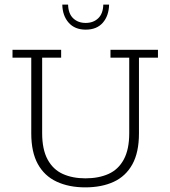

<svg xmlns="http://www.w3.org/2000/svg" viewBox="-20 -798 735 829"><path d="M348 11Q278 11 225 -13.5Q172 -38 143.5 -89.5Q115 -141 115 -222V-549H34V-583H244V-549H162V-223Q162 -153 185.5 -109.5Q209 -66 251 -47Q293 -28 349 -28Q406 -28 448.5 -47Q491 -66 514.5 -109.5Q538 -153 538 -223V-549H457V-583H662V-549H580V-222Q580 -140 551.5 -88.5Q523 -37 471 -13Q419 11 348 11ZM350 -670Q303 -670 276.5 -700Q250 -730 249 -778H274Q275 -739 296 -719Q317 -699 350 -699Q383 -699 404 -719Q425 -739 426 -778H451Q450 -730 424 -700Q398 -670 350 -670Z"/></svg>

Font: Rokkitt SemiBold ExtraLight
Style: Regular
Weight: 250
Version: Version 3.103